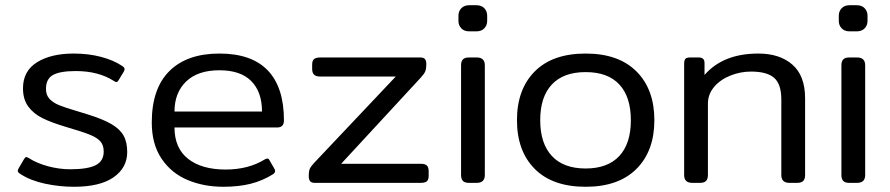

<svg xmlns="http://www.w3.org/2000/svg" viewBox="-20 -700 3408 735"><path d="M58 -34Q48 -40 48 -46Q48 -49 51 -55L72 -91Q77 -99 81 -99Q82 -99 90 -95Q121 -75 164 -63.5Q207 -52 249 -52Q315 -52 346 -67.5Q377 -83 377 -120Q377 -144 364.5 -158.5Q352 -173 323.5 -184.5Q295 -196 233 -214Q176 -231 142 -248Q108 -265 88 -292.5Q68 -320 68 -362Q68 -428 121.5 -461.5Q175 -495 262 -495Q318 -495 366 -482.5Q414 -470 447 -448Q457 -442 457 -435Q457 -432 454 -426L434 -393Q430 -386 426 -386Q421 -386 416 -390Q357 -428 270 -428Q210 -428 183 -413Q156 -398 156 -360Q156 -336 169.5 -321.5Q183 -307 206 -297.5Q229 -288 277 -274L316 -262Q374 -244 406.5 -225Q439 -206 453 -181Q467 -156 467 -118Q467 -58 415 -21.5Q363 15 263 15Q207 15 151.5 3Q96 -9 58 -34Z M561 -231Q561 -361 628.5 -428Q696 -495 820 -495Q943 -495 1005 -430.5Q1067 -366 1067 -239Q1067 -212 1041 -212H648Q648 -133 700 -92Q752 -51 844 -51Q931 -51 994 -90Q1000 -93 1003 -93Q1009 -93 1012 -86L1031 -53Q1033 -50 1033 -45Q1033 -38 1025 -33Q985 -8 939.5 3.5Q894 15 835 15Q760 15 698 -11Q636 -37 598.5 -92.5Q561 -148 561 -231ZM983 -273Q983 -348 942 -389.5Q901 -431 820 -431Q737 -431 692.5 -388Q648 -345 648 -273Z M1162 -26Q1162 -45 1166 -54Q1170 -63 1184 -78L1495 -407H1206Q1190 -407 1182.5 -414Q1175 -421 1175 -436V-453Q1175 -468 1182.5 -474Q1190 -480 1206 -480H1589Q1602 -480 1607 -473.5Q1612 -467 1612 -454Q1612 -437 1608 -427Q1604 -417 1590 -402L1286 -73H1591Q1607 -73 1614 -66.5Q1621 -60 1621 -44V-27Q1621 -12 1614 -6Q1607 0 1591 0H1185Q1172 0 1167 -6.5Q1162 -13 1162 -26Z M1735 -620V-640Q1735 -657 1746 -668.5Q1757 -680 1776 -680H1804Q1823 -680 1834 -668.5Q1845 -657 1845 -640V-620Q1845 -603 1834 -591.5Q1823 -580 1804 -580H1776Q1757 -580 1746 -591.5Q1735 -603 1735 -620ZM1745 -30V-450Q1745 -465 1752 -472.5Q1759 -480 1775 -480H1805Q1836 -480 1836 -450V-30Q1836 0 1805 0H1775Q1759 0 1752 -7.5Q1745 -15 1745 -30Z M1959 -240Q1959 -358 2027 -426.5Q2095 -495 2222 -495Q2348 -495 2416.5 -426.5Q2485 -358 2485 -240Q2485 -122 2416.5 -53.5Q2348 15 2222 15Q2095 15 2027 -53.5Q1959 -122 1959 -240ZM2395 -240Q2395 -329 2351 -376.5Q2307 -424 2222 -424Q2137 -424 2092.5 -376.5Q2048 -329 2048 -240Q2048 -151 2092.5 -103Q2137 -55 2222 -55Q2306 -55 2350.5 -102.5Q2395 -150 2395 -240Z M2599 -30V-455Q2599 -469 2603.5 -474.5Q2608 -480 2622 -480H2655Q2677 -480 2677 -459V-413Q2748 -495 2883 -495Q2965 -495 3013.5 -452.5Q3062 -410 3062 -324V-30Q3062 -15 3055 -7.5Q3048 0 3032 0H3002Q2971 0 2971 -30V-319Q2971 -378 2943.5 -402Q2916 -426 2855 -426Q2814 -426 2775.5 -410.5Q2737 -395 2713.5 -367Q2690 -339 2690 -303V-30Q2690 -15 2683 -7.5Q2676 0 2660 0H2630Q2599 0 2599 -30Z M3191 -620V-640Q3191 -657 3202 -668.5Q3213 -680 3232 -680H3260Q3279 -680 3290 -668.5Q3301 -657 3301 -640V-620Q3301 -603 3290 -591.5Q3279 -580 3260 -580H3232Q3213 -580 3202 -591.5Q3191 -603 3191 -620ZM3201 -30V-450Q3201 -465 3208 -472.5Q3215 -480 3231 -480H3261Q3292 -480 3292 -450V-30Q3292 0 3261 0H3231Q3215 0 3208 -7.5Q3201 -15 3201 -30Z"/></svg>

Font: Mitr Light
Style: Regular
Weight: 300
Designer: Thanarat Vachiruckul
Foundry: Cadson Demak
Version: Version 1.003